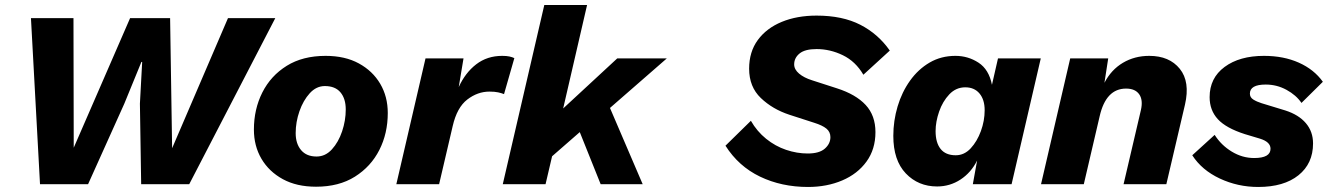

<svg xmlns="http://www.w3.org/2000/svg" viewBox="-20 -732 5288 763"><path d="M139 0 103 -660H272L273 -145L497 -660H656L664 -143L886 -660H1074L732 0H541L536 -320L545 -486H542L474 -320L330 0Z M1236 10Q1159 10 1104 -20Q1049 -50 1019 -101Q989 -152 989 -217Q989 -298 1022.5 -364.5Q1056 -431 1119.5 -470.5Q1183 -510 1274 -510Q1351 -510 1406 -480Q1461 -450 1491 -399Q1521 -348 1521 -283Q1521 -202 1487.5 -136Q1454 -70 1390.5 -30Q1327 10 1236 10ZM1238 -110Q1273 -110 1299 -138.5Q1325 -167 1339.5 -210Q1354 -253 1354 -297Q1354 -340 1333 -365Q1312 -390 1271 -390Q1237 -390 1211 -361.5Q1185 -333 1170 -290Q1155 -247 1155 -203Q1155 -161 1176.5 -135.5Q1198 -110 1238 -110Z M1555 0 1671 -500H1822L1803 -386Q1829 -443 1872.5 -476.5Q1916 -510 1976 -510Q1993 -510 2004.5 -507.5Q2016 -505 2024 -501L1983 -358Q1973 -362 1959.5 -365Q1946 -368 1925 -368Q1878 -368 1837 -336.5Q1796 -305 1779 -231L1725 0Z M2313 -712 2218 -301 2433 -500H2630L2404 -303L2534 0H2367L2284 -207L2174 -111L2148 0H1978L2143 -712Z M3191 11Q3086 11 3000.5 -30Q2915 -71 2863 -153L2964 -252Q2988 -210 3024.5 -180.5Q3061 -151 3104 -136.5Q3147 -122 3190 -122Q3236 -122 3258 -141.5Q3280 -161 3280 -187Q3280 -208 3264 -221Q3248 -234 3216 -244L3117 -276Q3050 -298 3003.5 -342.5Q2957 -387 2957 -459Q2957 -526 2991.5 -573Q3026 -620 3086.5 -645Q3147 -670 3225 -670Q3328 -670 3399 -633.5Q3470 -597 3516 -531L3411 -435Q3380 -488 3329.5 -512.5Q3279 -537 3225 -537Q3179 -537 3157.5 -519.5Q3136 -502 3136 -476Q3136 -456 3155.5 -439.5Q3175 -423 3207 -413L3306 -381Q3381 -357 3420 -315Q3459 -273 3459 -207Q3459 -139 3423.5 -90Q3388 -41 3327 -15Q3266 11 3191 11Z M3704 9Q3629 9 3579.5 -43Q3530 -95 3530 -192Q3530 -252 3547 -309Q3564 -366 3596.5 -411.5Q3629 -457 3674.5 -483.5Q3720 -510 3777 -510Q3827 -510 3868.5 -483Q3910 -456 3922 -395L3946 -500H4116L4000 0H3846L3863 -94Q3839 -46 3797 -18.5Q3755 9 3704 9ZM3778 -115Q3812 -115 3837.5 -142.5Q3863 -170 3878 -211Q3893 -252 3893 -294Q3893 -336 3872.5 -360.5Q3852 -385 3816 -385Q3779 -385 3752.5 -357Q3726 -329 3712 -288.5Q3698 -248 3698 -211Q3698 -165 3718 -140Q3738 -115 3778 -115Z M4117 0 4233 -500H4384L4369 -403Q4396 -455 4442.5 -482.5Q4489 -510 4547 -510Q4627 -510 4668.5 -458.5Q4710 -407 4689 -316L4615 0H4445L4514 -295Q4523 -335 4507 -357.5Q4491 -380 4455 -380Q4375 -380 4350 -270L4287 0Z M4980 11Q4899 11 4827.5 -22.5Q4756 -56 4718 -115L4807 -196Q4833 -155 4875 -129.5Q4917 -104 4964 -104Q5029 -104 5029 -141Q5029 -168 4987 -181L4927 -199Q4852 -223 4819.5 -258.5Q4787 -294 4787 -346Q4787 -422 4846.5 -466Q4906 -510 5003 -510Q5081 -510 5141.5 -483Q5202 -456 5237 -407L5152 -323Q5131 -354 5092.5 -375Q5054 -396 5010 -396Q4947 -396 4947 -360Q4947 -345 4960.5 -336.5Q4974 -328 4993 -322L5088 -293Q5141 -276 5169.5 -242.5Q5198 -209 5198 -162Q5198 -82 5140 -35.5Q5082 11 4980 11Z"/></svg>

Font: Work Sans
Style: Bold Italic
Weight: 700
Italic angle: -13°
Designer: Wei Huang
Foundry: Wei Huang
Version: Version 2.010; ttfautohint (v1.8.3)